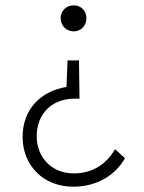

<svg xmlns="http://www.w3.org/2000/svg" viewBox="-20 -495 540 722"><path d="M255 207C346 207 414 163 450 100L413 66C382 118 333 157 257 157C173 157 118 95 118 18C118 -66 173 -121 254 -124H279L277 -268H234L230 -168C131 -152 65 -82 65 20C65 127 143 207 255 207ZM208 -427C208 -399 229 -377 257 -377C285 -377 305 -399 305 -427C305 -454 285 -475 257 -475C229 -475 208 -454 208 -427Z"/></svg>

Font: MV Cash ExtraLight
Style: Regular
Weight: 200
Designer: Rodrigo Fuenzalida
Foundry: fragTYPE
Version: Version 1.100;Glyphs 3.1.2 (3151)